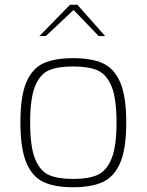

<svg xmlns="http://www.w3.org/2000/svg" viewBox="-20 -783 618 809"><path d="M66 -267Q66 -378 91 -436.5Q116 -495 163.5 -516.5Q211 -538 288 -538Q365 -538 413 -516.5Q461 -495 486.5 -436Q512 -377 512 -267Q512 -156 486.5 -97Q461 -38 413 -16Q365 6 288 6Q211 6 163.5 -16Q116 -38 91 -97.5Q66 -157 66 -267ZM471 -267Q471 -368 450 -419Q429 -470 391 -486.5Q353 -503 288 -503Q223 -503 185.5 -486.5Q148 -470 127.5 -419Q107 -368 107 -267Q107 -166 127.5 -114.5Q148 -63 185.5 -46Q223 -29 288 -29Q353 -29 391 -46Q429 -63 450 -114.5Q471 -166 471 -267ZM275 -763H306L423 -631H396L290 -741L173 -631H146Z"/></svg>

Font: Exo ExtraLight
Style: Regular
Weight: 275
Designer: Natanael Gama
Foundry: Natanael Gama
Version: Version 1.500; ttfautohint (v1.6)